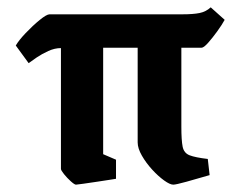

<svg xmlns="http://www.w3.org/2000/svg" viewBox="-20 -494 650 523"><path d="M115 -455H477Q506 -455 523.5 -458.5Q541 -462 554 -474L592 -440Q585 -427 572 -409Q559 -391 547 -377.5Q535 -364 529 -364H474V-149Q474 -112 477.5 -94.5Q481 -77 496.5 -71Q512 -65 546 -61L551 -17Q517 -7 488 1Q459 9 452 9Q443 9 427 -2.5Q411 -14 394.5 -32Q378 -50 366.5 -70Q355 -90 355 -106V-364H261V-74L296 -59V-7Q296 -7 280.5 -4.5Q265 -2 244.5 1Q224 4 207 6.5Q190 9 187 9Q183 9 173 0Q163 -9 154.5 -19.5Q146 -30 146 -34V-363Q129 -363 111.5 -355Q94 -347 80 -337.5Q66 -328 58 -322L23 -370Q31 -384 50 -404Q69 -424 88 -439.5Q107 -455 115 -455Z"/></svg>

Font: Grenze Gotisch
Style: Bold
Weight: 700
Designer: Renata Polastri
Foundry: Omnibus-Type
Version: Version 1.001